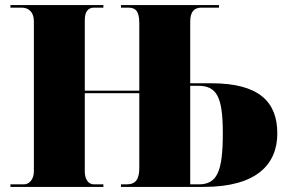

<svg xmlns="http://www.w3.org/2000/svg" viewBox="-20 -734 1117 754"><path d="M21 0H386V-10H349C325 -10 313 -33 313 -60V-368H527V-75C527 -31 514 -10 477 -10H455V0H780C987 0 1069 -88 1069 -210C1069 -333 999 -407 810 -407H727V-649C727 -686 741 -704 771 -704H840V-714H455V-704H484C510 -704 527 -693 527 -644V-378H313V-656C313 -687 325 -704 349 -704H386V-714H21V-704H65C92 -704 113 -687 113 -651V-60C113 -33 97 -10 74 -10H21ZM760 -10H727V-397H759C832 -397 855 -352 855 -211C855 -58 832 -10 760 -10Z"/></svg>

Font: Noto Serif Display Black
Style: Regular
Weight: 900
Designer: Monotype Design Team
Foundry: Monotype Imaging Inc.
Version: Version 2.009